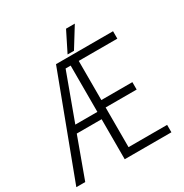

<svg xmlns="http://www.w3.org/2000/svg" viewBox="-199 -1039 1141 1193"><g transform="rotate(-30 371.5 -442.5)"><path d="M504.9 -884.8 416 -741.2H370.1L441.9 -884.8ZM687 -671.9H410.2V-391.1H632.8V-337.9H410.2V-53.2H687V0H352.1V-287.1H173.8L68.8 0H4.9L277.8 -725.1H687ZM193.8 -339.8H352.1V-671.9H315.9Z"/></g></svg>

Font: Stilu Light
Style: Regular
Weight: 300
Designer: Genilson Lima Santos
Foundry: Genilson Lima Santos
Version: Version 1.200;PS 001.200;hotconv 1.0.88;makeotf.lib2.5.64775